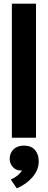

<svg xmlns="http://www.w3.org/2000/svg" viewBox="-20 -754 262 1051"><path d="M45 -734H177V0H45ZM39 229Q80 211 101 179Q72 182 52.5 162.5Q33 143 33 116Q33 83 54.5 63Q76 43 111 43Q150 43 171 66.5Q192 90 192 130Q192 176 158 215.5Q124 255 72 277Z"/></svg>

Font: Niramit
Style: Bold
Weight: 700
Designer: Katatrad Aksorn Co.,Ltd.
Foundry: Cadson Demak Co.,Ltd.
Version: Version 1.001; ttfautohint (v1.6)